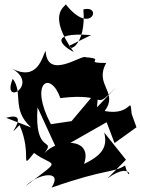

<svg xmlns="http://www.w3.org/2000/svg" viewBox="-20 -807 642 875"><path d="M554 -79 455 -203C469 -144 454 -103 363 -60C406 -183 239 -175 183 -109C236 -183 135 -96 151 -318L241 -122L466 -250L502 -155L602 -227L580 -288C571 -379 585 -277 457 -301C522 -388 408 -419 464 -520C351 -520 470 -539 371 -546C356 -562 195 -438 188 -575C172 -552 154 -429 28 -498C169 -424 -16 -316 38 -448C88 -382 30 -309 122 -226L8 -270C136 -307 -17 -148 69 -237C129 -102 67 -24 135 -110C228 -41 268 -91 97 41C149 -14 270 -38 215 48C467 -40 496 -18 550 -53C575 48 597 -86 470 6ZM422 -318 429 -401 306 -255 212 -241C111 -432 210 -488 255 -360C483 -388 397 -296 509 -409ZM299 -600C289 -568 374 -598 360 -764C449 -786 394 -642 280 -787C274 -775 195 -740 316 -570C265 -595 191 -662 395 -647Z"/></svg>

Font: Asimov Silicon
Style: Regular
Weight: 400
Designer: Google
Version: Version 2.000980; 2014